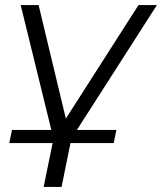

<svg xmlns="http://www.w3.org/2000/svg" viewBox="-20 -546 642 761"><path d="M263 3 224 195H153L192 4L62 -526H133L241 -76L529 -526H602ZM27.5 -31H441.3L430.7 21H16.9Z"/></svg>

Font: Montserrat Alternates
Style: Italic
Weight: 400
Italic angle: -11.3°
Designer: Julieta Ulanovsky
Foundry: Julieta Ulanovsky
Version: Version 7.200